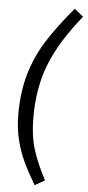

<svg xmlns="http://www.w3.org/2000/svg" viewBox="-64 -880 482 1056"><g transform="rotate(5 177.0 -352.0)"><path d="M354 -805Q236 -660 183 -529Q130 -398 130 -230Q130 -130 153 -55.5Q176 19 224 110L169 141Q127 69 103 18Q79 -33 62.5 -97.5Q46 -162 46 -239Q46 -365 75.5 -464.5Q105 -564 159.5 -650.5Q214 -737 305 -845Z"/></g></svg>

Font: Fira Sans Book
Style: Italic
Weight: 350
Italic angle: -8°
Designer: bBox Type GmbH & Carrois Corporate GbR & Edenspiekermann AG
Foundry: bBox Type GmbH & Carrois Corporate GbR & Edenspiekermann AG
Version: Version 4.301